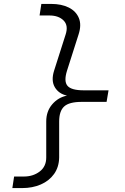

<svg xmlns="http://www.w3.org/2000/svg" viewBox="-20 -850 640 980"><path d="M43 110 52 51H102Q149 51 182.5 25.5Q216 0 216 -46V-230Q216 -282 246.5 -317.5Q277 -353 322 -362Q280 -371 260 -404.5Q240 -438 256 -489L315 -674Q330 -720 304.5 -745.5Q279 -771 232 -771H182L191 -830H241Q294 -830 331 -811.5Q368 -793 382.5 -758Q397 -723 381 -674L322 -489Q305 -435 324.5 -412Q344 -389 407 -389H534L524 -330H397Q333 -330 307.5 -306.5Q282 -283 282 -230V-46Q281 3 256 38Q231 73 188.5 91.5Q146 110 93 110Z"/></svg>

Font: JetBrains Mono NL ExtraLight
Style: Italic
Weight: 200
Italic angle: -9°
Monospace: yes
Designer: Philipp Nurullin, Konstantin Bulenkov
Foundry: JetBrains
Version: Version 2.305; ttfautohint (v1.8.4.7-5d5b)